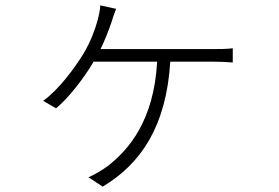

<svg xmlns="http://www.w3.org/2000/svg" viewBox="-20 -624 1040 716"><path d="M413 -591 354 -604C353 -585 349 -568 345 -552C335 -514 317 -467 292 -425C260 -373 202 -292 141 -248L189 -220C232 -255 292 -330 329 -394H566C554 -172 458 -64 382 -5C365 8 328 30 310 37L363 72C505 -13 600 -152 615 -394H776C796 -394 825 -393 848 -391V-444C826 -441 797 -441 776 -441H355C371 -474 386 -512 396 -542C401 -559 406 -573 413 -591Z"/></svg>

Font: GenYoGothic2 TW L
Style: Regular
Weight: 300
Version: Version 2.100;PS 2.1;hotconv 16.6.51;makeotf.lib2.5.65220 DE